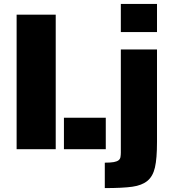

<svg xmlns="http://www.w3.org/2000/svg" viewBox="-20 -763 880 982"><path d="M65 -688H265V0H65ZM307 -161H521V0H307ZM598 -743H783V-599H598ZM516 69Q545 69 562 66Q578 63 586 57Q594 51 596 41Q598 29 598 18V-510H783V-37Q783 48 772.5 93.5Q762 139 734 162Q706 185 657 192Q608 199 516 199Z"/></svg>

Font: Saira Stencil
Style: Regular
Weight: 400
Designer: Hector Gatti with collaboration of the Omnibus-Type team
Foundry: Omnibus-Type
Version: Version 1.003